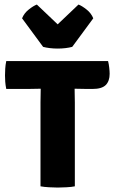

<svg xmlns="http://www.w3.org/2000/svg" viewBox="-20 -819 502 844"><path d="M158 -368.5Q158 -384.5 158.5 -398.2Q159 -412 159 -429Q148.5 -429 130.5 -428.5Q112.5 -428 102 -428H7.5Q4 -445 3 -460Q2 -475 2 -487.5Q2 -500 3 -517Q4 -534 7.5 -550.5H455Q458.5 -537.5 460.2 -521.2Q462 -505 462 -494.5Q462 -462.5 444.8 -445.2Q427.5 -428 387 -428H362Q352 -428 334.8 -428.5Q317.5 -429 308 -429Q308 -412 308.5 -398.2Q309 -384.5 309 -368.5V0Q295.5 3 272.5 4.2Q249.5 5.5 233.5 5.5Q218 5.5 195.8 4.2Q173.5 3 158 0ZM169.5 -613 77 -738.5Q86 -761 106.5 -777.2Q127 -793.5 142 -799L233.5 -712L325 -799Q340 -793.5 360.5 -777.2Q381 -761 390 -738.5L297.5 -613Q284.5 -609.5 268 -607.5Q251.5 -605.5 233.5 -605.5Q216 -605.5 199.2 -607.5Q182.5 -609.5 169.5 -613Z"/></svg>

Font: Signika Negative SC
Style: Bold
Weight: 700
Designer: Anna Giedryś
Foundry: Anna Giedryś
Version: Version 2.000; ttfautohint (v1.8.3) -l 8 -r 50 -G 200 -x 9 -